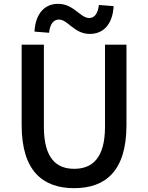

<svg xmlns="http://www.w3.org/2000/svg" viewBox="-20 -969 773 1002"><path d="M367 13C530 13 640 -76 640 -316V-736H528V-308C528 -142 460 -88 367 -88C275 -88 209 -142 209 -308V-736H93V-316C93 -76 204 13 367 13ZM449 -792C520 -792 568 -843 573 -937L496 -943C491 -897 472 -875 446 -875C398 -875 366 -949 283 -949C213 -949 165 -898 160 -804L236 -798C241 -844 260 -867 287 -867C335 -867 366 -792 449 -792Z"/></svg>

Font: Noto Sans CJK KR Medium
Style: Regular
Weight: 500
Designer: Ryoko NISHIZUKA (kana & ideographs); Paul D. Hunt (Latin, Greek & Cyrillic); Wenlong ZHANG (bopomofo); Sandoll Communica
Foundry: Adobe Systems Incorporated
Version: Version 1.004;PS 1.004;hotconv 1.0.82;makeotf.lib2.5.63406